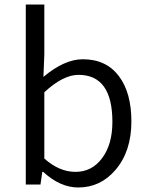

<svg xmlns="http://www.w3.org/2000/svg" viewBox="-20 -816 654 849"><path d="M171 -56H167L159 0H94V-796H176V-575L172 -476Q265 -554 346 -554Q450 -554 506 -479Q561 -406 561 -279Q561 -146 490 -64Q424 13 326 13Q246 13 171 -56ZM431 -116Q477 -177 477 -277Q477 -485 327 -485Q259 -485 176 -408V-115Q242 -56 314 -56Q386 -56 431 -116Z"/></svg>

Font: Source Han Sans CN Normal
Style: Regular
Weight: 350
Designer: Ryoko NISHIZUKA 西塚涼子 (kana, bopomofo & ideographs); Paul D. Hunt (Latin, Greek & Cyrillic); Sandoll Communications 산돌커뮤니
Foundry: Adobe
Version: Version 2.004;hotconv 1.0.118;makeotfexe 2.5.65603